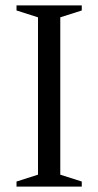

<svg xmlns="http://www.w3.org/2000/svg" viewBox="-20 -695 366 715"><path d="M284.5 -19V0H41.5V-19L121.5 -44.5V-630.5L41.5 -656V-675H284.5V-656L204.5 -630.5V-44.5Z"/></svg>

Font: Newsreader 24pt
Style: Regular
Weight: 400
Designer: Hugues Gentile
Foundry: Production Type
Version: Version 1.003